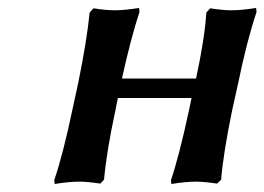

<svg xmlns="http://www.w3.org/2000/svg" viewBox="-20 -456 664 482"><path d="M455.1 -182.1 460.9 -210H275.9Q275.4 -207.5 273.2 -196.5Q271 -185.5 270 -180.2Q247.6 -76.7 241.2 -4.9L231.9 4.9Q198.7 0 179.2 0Q153.3 0 117.2 5.9L116.2 -3.9Q138.2 -68.4 162.1 -182.1L176.8 -250Q197.8 -352.5 205.1 -424.8L214.8 -435.1Q246.6 -430.2 268.1 -430.2Q293 -430.2 329.1 -436L330.1 -425.8Q308.6 -360.4 286.1 -258.8H472.2Q494.1 -360.8 498 -424.8L507.8 -435.1Q539.6 -430.2 561 -430.2Q585.9 -430.2 623 -436L624 -425.8Q599.6 -353 578.1 -248L563 -180.2Q540 -67.9 535.2 -4.9L524.9 4.9Q491.7 0 472.2 0Q446.3 0 410.2 5.9L409.2 -3.9Q429.7 -64 455.1 -182.1Z"/></svg>

Font: Linear Smooth
Style: Bold Italic
Weight: 700
Designer: Philipp H. Poll, Flanker
Foundry: Philipp H. Poll, reworked by Flanker
Version: Version 1.061 | FøM Fix